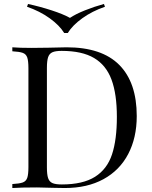

<svg xmlns="http://www.w3.org/2000/svg" viewBox="-20 -946 763 966"><path d="M668 -362Q668 -253 625 -171Q582 -89 500.5 -44.5Q419 0 306 0L248 -1Q192 -3 166 -3Q84 -3 42 0V-20Q78 -22 94.5 -28Q111 -34 117 -51Q123 -68 123 -106V-602Q123 -640 117 -657Q111 -674 94.5 -680Q78 -686 42 -688V-708Q77 -705 139 -705L224 -706Q292 -708 315 -708Q492 -708 580 -619.5Q668 -531 668 -362ZM216 -604V-104Q216 -68 222 -50Q228 -32 243.5 -25Q259 -18 291 -18Q397 -18 458 -56.5Q519 -95 543.5 -169Q568 -243 568 -358Q568 -473 541 -545.5Q514 -618 453.5 -654Q393 -690 290 -690Q259 -690 243.5 -683Q228 -676 222 -658Q216 -640 216 -604ZM508 -912Q444 -890 394.5 -854.5Q345 -819 321 -780H303Q279 -819 229.5 -854.5Q180 -890 116 -912L121 -926Q181 -913 239.5 -894Q298 -875 332 -856Q360 -875 407.5 -894Q455 -913 503 -926Z"/></svg>

Font: Playfair Display SC
Style: Regular
Weight: 400
Designer: Claus Eggers Sørensen
Foundry: Claus Eggers Sørensen
Version: Version 1.200; ttfautohint (v1.6)